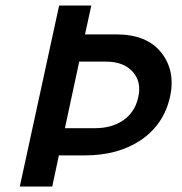

<svg xmlns="http://www.w3.org/2000/svg" viewBox="-20 -678 662 698"><path d="M403 -553Q514 -553 566.5 -486.5Q619 -420 598 -325Q575 -225 492.5 -169Q410 -113 287 -113H194L170 0H52L195 -658H312L289 -553ZM482 -322Q496 -379 463 -416.5Q430 -454 365 -454H268L216 -212H325Q387 -212 428.5 -241Q470 -270 482 -322Z"/></svg>

Font: EauTest
Style: Bold Italic
Weight: 700
Italic angle: -12°
Designer: Christian Thalmann (Catharsis Fonts)
Version: Version 0.001;PS 000.001;hotconv 1.0.88;makeotf.lib2.5.64775